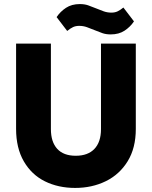

<svg xmlns="http://www.w3.org/2000/svg" viewBox="-20 -916 745 943"><path d="M230 -702V-282Q230 -219 261 -185Q292 -151 352 -151Q412 -151 444 -185Q476 -219 476 -282V-702H647V-283Q647 -189 607 -124Q567 -59 499.5 -26Q432 7 349 7Q266 7 200.5 -25.5Q135 -58 97 -123.5Q59 -189 59 -283V-702ZM524 -747Q501 -747 483.5 -753Q466 -759 447 -767Q425 -776 407 -782.5Q389 -789 369 -789Q352 -789 339 -783Q326 -777 310 -764L258 -832Q276 -859 304 -877.5Q332 -896 372 -896Q395 -896 412.5 -890Q430 -884 449 -876Q471 -867 489 -860.5Q507 -854 527 -854Q544 -854 557 -860Q570 -866 586 -879L638 -811Q620 -784 592 -765.5Q564 -747 524 -747Z"/></svg>

Font: IBM-Poppins
Style: Poppins-Bold
Weight: 700
Designer: Mike Abbink, Paul van der Laan, Pieter van Rosmalen, Ben Mitchell, Mark Frömberg
Foundry: Bold Monday
Version: Version 1.1